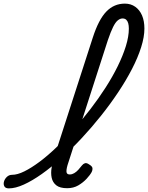

<svg xmlns="http://www.w3.org/2000/svg" viewBox="-208 -1024 818 1061"><path d="M-159 17Q-178 17 -184 5.5Q-190 -6 -186 -20.5Q-182 -35 -170 -46.5Q-158 -58 -141 -58Q-112 -58 -73.5 -77Q-35 -96 10 -129.5Q55 -163 103 -209Q151 -255 199 -309Q247 -363 292 -421.5Q337 -480 375.5 -540Q414 -600 442.5 -658Q471 -716 487.5 -769Q504 -822 504 -866Q504 -881 517 -888.5Q530 -896 547 -896Q564 -896 577 -888.5Q590 -881 590 -866Q590 -820 572 -763Q554 -706 521.5 -643Q489 -580 445 -514Q401 -448 349.5 -383.5Q298 -319 243 -260Q188 -201 132 -150.5Q76 -100 23 -62.5Q-30 -25 -76.5 -4Q-123 17 -159 17ZM163 16Q123 16 103 0Q83 -16 77.5 -42Q72 -68 77.5 -98.5Q83 -129 92 -158L305 -817Q337 -916 379.5 -960Q422 -1004 482 -1004Q515 -1004 539.5 -986.5Q564 -969 577 -938.5Q590 -908 590 -866Q590 -847 577 -838Q564 -829 547 -829Q530 -829 517 -838Q504 -847 504 -866Q504 -883 500.5 -895.5Q497 -908 489.5 -915Q482 -922 469 -922Q456 -922 443 -911.5Q430 -901 417 -875Q404 -849 388 -802L165 -111Q161 -97 159.5 -85Q158 -73 162 -66.5Q166 -60 178 -60Q190 -60 202 -67Q214 -74 224.5 -85.5Q235 -97 245 -110Q252 -119 261.5 -122Q271 -125 285 -115Q302 -105 303 -94.5Q304 -84 299 -74Q290 -57 270.5 -36Q251 -15 224.5 0.5Q198 16 163 16Z"/></svg>

Font: Playwrite SK
Style: Regular
Weight: 400
Designer: Veronika Burian, José Scaglione
Foundry: TypeTogether
Version: Version 1.002